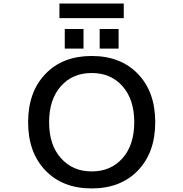

<svg xmlns="http://www.w3.org/2000/svg" viewBox="-20 -1059 1040 1090"><path d="M325.2 -162.1Q391.6 -85.9 500.5 -85.9Q609.4 -85.9 675.8 -161.1Q742.2 -236.3 742.2 -365.2Q742.2 -494.1 675.8 -569.3Q609.4 -644.5 500.5 -644.5Q391.6 -644.5 325.2 -569.3Q258.8 -494.1 258.8 -365.2Q258.8 -236.3 325.2 -162.1ZM238.3 -639.6Q335.9 -741.2 500.5 -741.2Q665 -741.2 763.2 -639.2Q861.3 -537.1 861.3 -365.2Q861.3 -193.4 763.2 -91.3Q665 10.7 500.5 10.7Q335.9 10.7 237.8 -91.3Q139.6 -193.4 139.6 -365.2Q139.6 -537.1 238.3 -639.6ZM317.4 -956.1V-1039.1H682.6V-956.1ZM347.7 -783.2V-894.5H454.1V-783.2ZM545.9 -783.2V-894.5H653.3V-783.2Z"/></svg>

Font: GenEi Gothic M SemiBold
Style: Regular
Weight: 500
Designer: o_tamon (Modified); [Source Han Sans]
Ryoko NISHIZUKA  (kana & ideographs); Paul D. Hunt (Latin, Greek & Cyrillic); Wenl
Version: Version 1.1a;Original Version 1.004